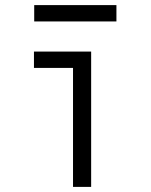

<svg xmlns="http://www.w3.org/2000/svg" viewBox="-20 -732 590 752"><path d="M266 0V-466H113V-530H337V0ZM114 -648V-712H436V-648Z"/></svg>

Font: Lode
Style: Regular
Weight: 400
Monospace: yes
Designer: Belleve Invis
Foundry: Belleve Invis
Version: Version 29.2.0; ttfautohint (v1.8.3)